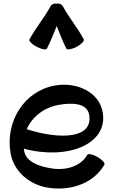

<svg xmlns="http://www.w3.org/2000/svg" viewBox="-20 -1054 663 1107"><path d="M250 -773C272 -815 289 -860 307 -904C325 -860 341 -815 363 -773C368 -765 394 -770 422 -784C449 -799 468 -818 463 -827C428 -894 377 -952 342 -1019C335 -1030 321 -1036 306 -1033C292 -1035 278 -1030 272 -1019C236 -952 186 -894 150 -827C145 -818 164 -799 192 -784C219 -770 245 -765 250 -773ZM582 -105C587 -114 569 -133 542 -149C515 -164 489 -170 484 -162C443 -91 354 -69 271 -84C203 -96 130 -120 119 -185C118 -189 118 -193 117 -197C370 -129 605 -223 572 -407C552 -524 422 -583 297 -561C119 -530 9 -352 41 -171C59 -67 147 9 251 27C381 50 518 7 582 -105ZM317 -449C395 -463 482 -461 494 -393C519 -255 329 -247 134 -309C165 -380 233 -434 317 -449Z"/></svg>

Font: Nupuram SemiBold
Style: Regular
Weight: 600
Designer: Santhosh Thottingal (santhosh.thottingal@gmail.com)
Foundry: SMC
Version: Version 1.000